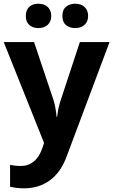

<svg xmlns="http://www.w3.org/2000/svg" viewBox="-20 -772 609 1032"><path d="M0 -545.9H163.1L266.1 -238.8Q279.3 -198.7 284.2 -144H287.1Q292.5 -194.3 308.1 -238.8L409.2 -545.9H568.8L337.9 69.8Q306.2 155.3 247.3 197.8Q188.5 240.2 109.9 240.2Q71.3 240.2 34.2 231.9V113.8Q61 120.1 92.8 120.1Q132.3 120.1 161.9 95.9Q191.4 71.8 208 22.9L216.8 -3.9ZM118.7 -686Q118.7 -717.8 137 -734.9Q155.3 -752 186.5 -752Q218.8 -752 237.1 -733.9Q255.4 -715.8 255.4 -686Q255.4 -656.7 236.8 -638.9Q218.3 -621.1 186.5 -621.1Q155.3 -621.1 137 -638.2Q118.7 -655.3 118.7 -686ZM315.4 -686Q315.4 -720.2 335.2 -736.1Q355 -752 384.3 -752Q416 -752 434.8 -734.4Q453.6 -716.8 453.6 -686Q453.6 -656.2 434.6 -638.7Q415.5 -621.1 384.3 -621.1Q355 -621.1 335.2 -637Q315.4 -652.8 315.4 -686Z"/></svg>

Font: Zoram GWebM
Style: Bold
Weight: 700
Foundry: Ascender Corporation
Version: Version 1.000